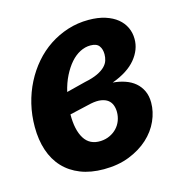

<svg xmlns="http://www.w3.org/2000/svg" viewBox="-85 -600 656 687"><g transform="rotate(-15 243.0 -257.0)"><path d="M444 -414.5Q444.5 -375 415.8 -340Q387 -305 328 -283.5Q352.5 -281.5 373.5 -274.2Q394.5 -267 409.8 -254Q425 -241 433.8 -222.2Q442.5 -203.5 442.5 -179Q442.5 -145 427.5 -111.5Q412.5 -78 383.5 -51.5Q354.5 -25 312.8 -8.5Q271 8 218 8Q169 8 131.8 -6.8Q94.5 -21.5 69 -48.8Q43.5 -76 30.5 -115Q17.5 -154 17.5 -202Q17.5 -245.5 27.2 -286Q37 -326.5 55.2 -362.2Q73.5 -398 99 -427.5Q124.5 -457 156.2 -478Q188 -499 224.8 -510.8Q261.5 -522.5 302 -522.5Q337 -522.5 363.5 -514Q390 -505.5 407.8 -491Q425.5 -476.5 434.8 -456.8Q444 -437 444 -414.5ZM152.5 -212.5Q152 -155 172 -122.8Q192 -90.5 233.5 -92.5Q252 -93.5 267.2 -100.8Q282.5 -108 293.2 -119.5Q304 -131 309.8 -146.2Q315.5 -161.5 315.5 -178Q315.5 -192 311 -203.8Q306.5 -215.5 296.8 -223Q287 -230.5 271.2 -233Q255.5 -235.5 233 -231ZM285 -432.5Q265.5 -432.5 246.5 -422.8Q227.5 -413 211.5 -394.8Q195.5 -376.5 182.5 -350.8Q169.5 -325 162 -293L233 -311Q262.5 -317 280.8 -325.8Q299 -334.5 309 -344.8Q319 -355 322.5 -366.2Q326 -377.5 326 -389Q326 -408 317 -420.2Q308 -432.5 285 -432.5Z"/></g></svg>

Font: Lato Heavy
Style: Italic
Weight: 800
Italic angle: -7°
Designer: Lukasz Dziedzic
Foundry: tyPoland Lukasz Dziedzic
Version: Version 2.007; 2014-02-27